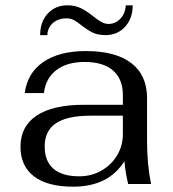

<svg xmlns="http://www.w3.org/2000/svg" viewBox="-20 -692 651 722"><path d="M57 -140Q57 -217 118 -257.5Q179 -298 296 -298H442V-334Q442 -395 405 -427Q368 -459 298 -459Q232 -459 192 -428.5Q152 -398 145 -342H73Q83 -418 143 -459Q203 -500 303 -500Q415 -500 474 -454.5Q533 -409 533 -323V-161Q533 -75 548 0H462Q451 -45 448 -86Q388 10 255 10Q158 10 107.5 -29Q57 -68 57 -140ZM442 -188V-257H321Q233 -257 190.5 -228.5Q148 -200 148 -141Q148 -86 181 -57.5Q214 -29 278 -29Q324 -29 361.5 -50.5Q399 -72 420.5 -108Q442 -144 442 -188ZM234 -672Q262 -672 283.5 -661.5Q305 -651 329 -632Q346 -618 360 -610Q374 -602 388 -602Q414 -602 432.5 -621.5Q451 -641 453 -672H479Q479 -623 450.5 -591.5Q422 -560 377 -560Q348 -560 328.5 -569.5Q309 -579 286 -597Q270 -610 258 -616.5Q246 -623 230 -623Q199 -623 179 -605.5Q159 -588 158 -560H131Q131 -610 159.5 -641Q188 -672 234 -672Z"/></svg>

Font: Fahkwang
Style: Regular
Weight: 400
Version: Version 1.000; ttfautohint (v1.6)